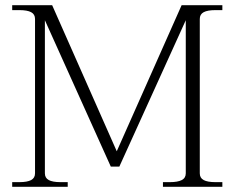

<svg xmlns="http://www.w3.org/2000/svg" viewBox="-20 -720 904 740"><path d="M27 -18H55Q85 -18 100 -26Q115 -34 115 -52V-647Q115 -665 100 -673Q85 -681 55 -681H27V-700H181L430 -137L680 -700H837V-681H810Q780 -681 765 -673Q750 -665 750 -647V-52Q750 -34 765 -26Q780 -18 810 -18H837V0H608V-18H635Q665 -18 680.5 -26Q696 -34 696 -52V-642L440 -78H407L153 -642V-52Q153 -34 168 -26Q183 -18 213 -18H241V0H27Z"/></svg>

Font: Taviraj ExtraLight
Style: Regular
Weight: 200
Designer: Katatrad Team
Foundry: CadsonDemak
Version: Version 1.030